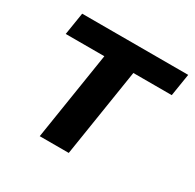

<svg xmlns="http://www.w3.org/2000/svg" viewBox="-116 -620 757 745"><g transform="rotate(30 263.0 -247.0)"><path d="M146 0 208 -394H35L51 -494H526L510 -394H338L276 0Z"/></g></svg>

Font: Nunito Sans 10pt
Style: Bold Italic
Weight: 700
Italic angle: -9°
Designer: Vernon Adams
Foundry: Vernon Adams
Version: Version 3.101;gftools[0.9.27]